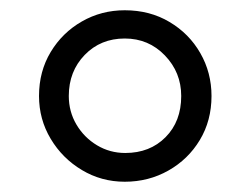

<svg xmlns="http://www.w3.org/2000/svg" viewBox="-20 -818 487 374"><path d="M223 -464Q177.5 -464 139.5 -486.8Q101.5 -509.5 78.8 -547.5Q56 -585.5 56 -631Q56 -679 78.8 -716.8Q101.5 -754.5 139.5 -776.2Q177.5 -798 223 -798Q272 -798 310.2 -775.2Q348.5 -752.5 370.2 -714.5Q392 -676.5 392 -631Q392 -583 369.2 -545.2Q346.5 -507.5 308 -485.8Q269.5 -464 223 -464ZM224 -520Q272 -520 302.5 -550.8Q333 -581.5 333 -631Q333 -677 301.2 -710Q269.5 -743 223 -743Q176 -743 145 -711Q114 -679 114 -631Q114 -600.5 129 -575.2Q144 -550 169 -535Q194 -520 224 -520Z"/></svg>

Font: Merriweather Light
Style: Regular
Weight: 300
Designer: Eben Sorkin
Foundry: Eben Sorkin
Version: Version 2.100